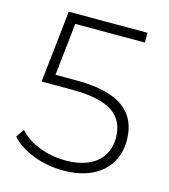

<svg xmlns="http://www.w3.org/2000/svg" viewBox="-106 -785 770 874"><g transform="rotate(15 279.0 -347.5)"><path d="M130 -21C174 -4 221 5 272 5C433 5 517 -83 517 -202C517 -333 430 -407 226 -407H126L153 -654H481V-700H110L73 -361H215C396 -361 466 -305 466 -200C466 -104 396 -42 271 -42C179 -42 96 -77 52 -128L26 -89C51 -61 85 -38 130 -21Z"/></g></svg>

Font: Montserrat Light
Style: Regular
Weight: 300
Designer: Julieta Ulanovsky
Foundry: Julieta Ulanovsky
Version: Version 7.200